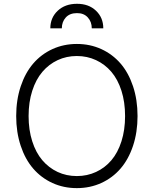

<svg xmlns="http://www.w3.org/2000/svg" viewBox="-20 -965 797 995"><path d="M378.2 -737.2Q446.7 -737.2 505 -710.6Q563.2 -683.9 604.6 -636Q646 -588.1 669.4 -517.9Q692.8 -447.8 692.8 -363.6Q692.8 -279.5 669.4 -209.3Q646 -139.2 604.6 -91.3Q563.2 -43.3 505 -16.7Q446.7 9.9 378.2 9.9Q309.7 9.9 251.6 -16.7Q193.5 -43.3 152 -91.4Q110.4 -139.6 87.2 -209.7Q63.9 -279.8 63.9 -363.6Q63.9 -447.4 87.4 -517.6Q110.8 -587.7 152.2 -635.8Q193.5 -683.9 251.8 -710.6Q310 -737.2 378.2 -737.2ZM128.2 -363.6Q128.2 -291.9 147 -233Q165.8 -174 199.2 -134.8Q232.6 -95.5 278.4 -74Q324.2 -52.6 378.2 -52.6Q431.8 -52.6 477.8 -73.9Q523.8 -95.2 557.2 -134.4Q590.6 -173.7 609.4 -232.6Q628.2 -291.5 628.2 -363.6Q628.2 -435.7 609.4 -494.7Q590.6 -553.6 557 -592.9Q523.4 -632.1 477.6 -653.4Q431.8 -674.7 378.2 -674.7Q324.6 -674.7 278.9 -653.4Q233.3 -632.1 199.8 -592.9Q166.2 -553.6 147.2 -494.7Q128.2 -435.7 128.2 -363.6ZM240.8 -818.2Q240.8 -873.2 279.1 -909.3Q317.5 -945.3 378.6 -945.3Q439.3 -945.7 477.3 -909.6Q515.3 -873.6 515.3 -818.2H455.6Q455.6 -851.9 435 -874.6Q414.4 -897.4 378.6 -897Q341.3 -897 320.8 -874.3Q300.4 -851.6 300.4 -818.2Z"/></svg>

Font: Inter Light BETA
Style: Regular
Weight: 300
Designer: Rasmus Andersson
Foundry: rsms
Version: Version 3.011;git-f93a4a705